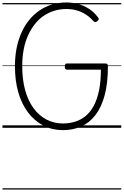

<svg xmlns="http://www.w3.org/2000/svg" viewBox="-20 -1035 1002 1555"><path d="M490 19Q403 19 331.5 -18Q260 -55 208 -123Q156 -191 128.5 -286Q101 -381 101 -499Q101 -577 114.5 -645Q128 -713 154 -771Q180 -829 217 -874Q254 -919 300.5 -950.5Q347 -982 401.5 -998.5Q456 -1015 517 -1015Q567 -1015 613 -1002.5Q659 -990 700 -964Q741 -938 773 -895Q781 -886 780 -879.5Q779 -873 769 -864Q759 -856 751.5 -856Q744 -856 735 -866Q706 -898 672 -919.5Q638 -941 599.5 -951.5Q561 -962 517 -962Q465 -962 418.5 -947.5Q372 -933 332 -905.5Q292 -878 260.5 -837.5Q229 -797 206 -745.5Q183 -694 171.5 -632Q160 -570 160 -499Q160 -391 183.5 -305.5Q207 -220 251 -159.5Q295 -99 356 -67Q417 -35 490 -35Q542 -35 588.5 -49.5Q635 -64 673.5 -95.5Q712 -127 739.5 -178.5Q767 -230 782 -302.5Q797 -375 797 -471H522Q514 -471 509.5 -477Q505 -483 505 -496Q505 -510 509.5 -515.5Q514 -521 522 -521H832Q844 -521 849 -516Q854 -511 854 -498Q854 -361 827.5 -263Q801 -165 752.5 -102.5Q704 -40 637 -10.5Q570 19 490 19ZM0 490H962V500H0ZM0 -20H962V0H0ZM0 -505H962V-500H0ZM0 -1010H962V-1000H0Z"/></svg>

Font: Playwrite ES Guides
Style: Regular
Weight: 400
Designer: Veronika Burian, José Scaglione
Foundry: TypeTogether
Version: Version 1.003